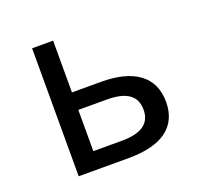

<svg xmlns="http://www.w3.org/2000/svg" viewBox="-101 -659 804 771"><g transform="rotate(-20 301.0 -273.5)"><path d="M109.9 0H324.7C463.9 0 542 -53.2 542 -161.1C542 -272 460 -325.7 324.7 -325.7H199.7V-546.9H109.9ZM199.7 -74.7V-251H320.8C403.8 -251 446.3 -223.1 446.3 -162.6C446.3 -103.5 405.3 -74.7 320.8 -74.7Z"/></g></svg>

Font: Hack
Style: Regular
Weight: 400
Monospace: yes
Designer: Christopher Simpkins
Foundry: Christopher Simpkins
Version: Version 2.010